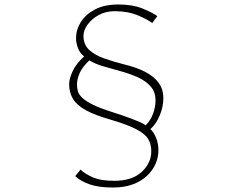

<svg xmlns="http://www.w3.org/2000/svg" viewBox="-20 -788 1040 858"><path d="M660 -685Q642 -700 597 -719Q552 -738 493 -738Q452 -738 420.5 -720.5Q389 -703 371 -677.5Q353 -652 353 -628Q353 -589 378 -565.5Q403 -542 444 -527.5Q485 -513 532 -501Q591 -487 630.5 -466Q670 -445 690 -416.5Q710 -388 710 -351Q710 -311 694 -272.5Q678 -234 652 -211Q667 -198 677.5 -172Q688 -146 688 -116Q688 -85 675 -55.5Q662 -26 636.5 -2Q611 22 573 36Q535 50 485 50Q420 50 379.5 35.5Q339 21 316 -1L340 -30Q357 -13 392.5 3.5Q428 20 491 20Q570 20 613 -19.5Q656 -59 656 -112Q656 -144 642 -167Q628 -190 589 -210.5Q550 -231 475 -253Q405 -273 364.5 -295Q324 -317 306.5 -345.5Q289 -374 289 -412Q289 -435 304 -468.5Q319 -502 356 -536Q337 -550 328 -574.5Q319 -599 320 -618Q320 -656 341.5 -690Q363 -724 405 -746Q447 -768 509 -768Q573 -768 618 -749.5Q663 -731 683 -716ZM324 -410Q324 -395 328 -380.5Q332 -366 347.5 -351Q363 -336 395.5 -320Q428 -304 485 -286Q535 -270 564 -259Q593 -248 608 -241Q623 -234 631 -228Q653 -250 664 -280Q675 -310 675 -339Q675 -377 653.5 -401.5Q632 -426 597 -442Q562 -458 522 -469Q482 -480 444 -491Q406 -502 379 -518Q348 -489 336 -461.5Q324 -434 324 -410Z"/></svg>

Font: Noto Sans TC
Style: Regular
Weight: 100
Designer: Ryoko NISHIZUKA 西塚涼子 (kana, bopomofo & ideographs); Paul D. Hunt (Latin, Greek & Cyrillic); Sandoll Communications 산돌커뮤니
Foundry: Adobe
Version: Version 2.004;hotconv 1.0.118;makeotfexe 2.5.65603